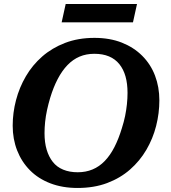

<svg xmlns="http://www.w3.org/2000/svg" viewBox="-20 -916 848 953"><path d="M365 17Q290 17 230 -6Q170 -29 128.5 -71Q87 -113 65 -169.5Q43 -226 43 -292Q43 -356 59.5 -419Q76 -482 108.5 -537.5Q141 -593 189.5 -635.5Q238 -678 303 -703Q368 -728 449 -728Q525 -728 584.5 -704.5Q644 -681 686 -639Q728 -597 749.5 -540.5Q771 -484 771 -418Q771 -354 755 -291Q739 -228 706.5 -172.5Q674 -117 625.5 -74.5Q577 -32 512 -7.5Q447 17 365 17ZM448 -649Q408 -649 375 -635Q342 -621 315 -593Q288 -565 266.5 -524Q245 -483 229 -430Q220 -400 213.5 -370Q207 -340 204 -311Q201 -282 201 -255Q201 -209 211.5 -173.5Q222 -138 242 -112.5Q262 -87 293.5 -74Q325 -61 366 -61Q406 -61 439.5 -75Q473 -89 500 -117Q527 -145 548 -186Q569 -227 585 -280Q595 -311 601 -340.5Q607 -370 610 -399Q613 -428 613 -455Q613 -501 603 -536.5Q593 -572 572.5 -597.5Q552 -623 521 -636Q490 -649 448 -649ZM306 -896H660L640 -805H286Z"/></svg>

Font: Roboto Serif SemiBold
Style: Italic
Weight: 600
Italic angle: -10°
Version: Version 1.007